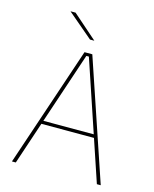

<svg xmlns="http://www.w3.org/2000/svg" viewBox="-122 -905 792 987"><g transform="rotate(15 274.0 -412.0)"><path d="M38 0 253 -639H294.5L510.5 0H490L280.5 -623H267L58.5 0ZM127 -226V-243.5H421V-226ZM156 -823.5 286 -709.5V-709H263.5L130 -822.5V-823.5Z"/></g></svg>

Font: Anek Latin Medium Thin
Style: Regular
Weight: 250
Version: Version 1.003